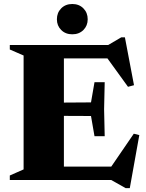

<svg xmlns="http://www.w3.org/2000/svg" viewBox="-20 -900 732 960"><path d="M503.5 -489 500.5 -354 503.5 -219H452.5L435 -320L209 -321V-386.5L435 -388L452.5 -489ZM650 -474 620 -466 495.5 -638 548 -608H199.5V-675H521L586.5 -713.5H604.5ZM517.5 -39.5 649 -231.5 676.5 -224.5 629 40.5H608L536 0H199.5V-67H557.5ZM29 0V-22.5L98 -53V-622.5L29 -652.5V-675H299.5V0ZM341.5 -728.5Q307.5 -728.5 286 -750Q264.5 -771.5 264.5 -803.5Q264.5 -836.5 286 -858.2Q307.5 -880 341.5 -880Q375.5 -880 397 -858.2Q418.5 -836.5 418.5 -803.5Q418.5 -771.5 397 -750Q375.5 -728.5 341.5 -728.5Z"/></svg>

Font: Newsreader 24pt ExtraBold
Style: Regular
Weight: 800
Designer: Hugues Gentile
Foundry: Production Type
Version: Version 1.003